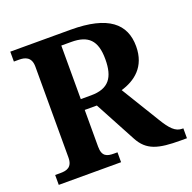

<svg xmlns="http://www.w3.org/2000/svg" viewBox="-126 -840 967 967"><g transform="rotate(-20 357.5 -357.0)"><path d="M28 0H362V-53H343C307 -53 280 -60 280 -113V-310H345L463 -90C503 -15 562 0 682 0H715V-53H709C673 -53 648 -79 613 -137L489 -340C563 -362 633 -412 633 -523C633 -643 553 -714 351 -714H28V-661H56C86 -661 121 -653 121 -600V-113C121 -60 89 -53 56 -53H28ZM335 -368H280V-655H333C424 -655 465 -616 465 -515C465 -417 430 -368 335 -368Z"/></g></svg>

Font: Noto Serif Georgian Bold
Style: Regular
Weight: 700
Designer: Monotype Design Team, Akaki Razmadze
Foundry: Google LLC
Version: Version 2.003